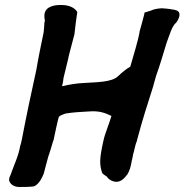

<svg xmlns="http://www.w3.org/2000/svg" viewBox="-20 -739 735 765"><path d="M16 -21 17 -18C22 -3 38 6 57 6C75 6 94 6 112 4C114 3 117 3 119 2C139 -10 149 -34 155 -49V-50L172 -114C178 -130 185 -154 192 -178L193 -179C197 -194 212 -275 216 -275L222 -279C222 -279 243 -288 243 -287C275 -292 303 -293 335 -295C375 -298 397 -290 424 -277C415 -245 398 -207 392 -178C376 -106 376 -84 387 -50C392 -44 398 -40 405 -36C410 -28 419 -20 433 -16C458 -9 475 -28 485 -41V-42L487 -43C497 -60 501 -75 505 -98L509 -116C510 -123 511 -129 513 -133L518 -154C519 -160 522 -169 526 -179V-181C546 -256 568 -326 591 -397V-398C594 -409 598 -422 602 -437C617 -478 631 -527 644 -569C656 -600 664 -634 682 -649L683 -650C686 -654 712 -692 678 -699C676 -700 673 -701 668 -701C654 -704 639 -705 626 -706H624C608 -705 594 -703 579 -696L556 -689L554 -679C548 -655 543 -638 536 -613V-611C531 -580 510 -511 499 -473C485 -466 474 -456 463 -447L450 -435C424 -411 368 -412 309 -408C285 -407 255 -402 231 -396H227C228 -399 230 -406 231 -412L233 -428C239 -452 245 -478 252 -506V-507C253 -513 255 -519 257 -528C263 -553 271 -579 277 -604V-606C278 -619 281 -635 282 -649L288 -691C278 -709 253 -719 227 -719C205 -720 161 -717 157 -681V-680C157 -674 156 -669 159 -657L157 -649C156 -637 156 -626 154 -611L152 -601C142 -552 133 -510 125 -462C104 -367 84 -272 67 -183C65 -176 64 -167 62 -162L61 -160C53 -114 37 -86 22 -42C18 -35 17 -30 17 -28Z"/></svg>

Font: Vapor
Style: ExBdObl
Weight: 800
Foundry: Cannot Into Space Fonts
Version: Version 0.179